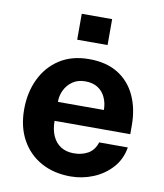

<svg xmlns="http://www.w3.org/2000/svg" viewBox="-82 -791 741 868"><g transform="rotate(10 288.0 -356.5)"><path d="M300 10Q223 10 164.8 -22.2Q106.5 -54.5 74 -113.5Q41.5 -172.5 41.5 -252.5Q41.5 -330 71.2 -392.2Q101 -454.5 157 -490.8Q213 -527 292.5 -527Q371.5 -527 425 -493.8Q478.5 -460.5 506 -401.2Q533.5 -342 533.5 -264.5V-225H186Q186 -185.5 199 -156.2Q212 -127 236.8 -111.2Q261.5 -95.5 296.5 -95.5Q334 -95.5 362 -111.5Q390 -127.5 401.5 -164H533Q524 -109 489 -70Q454 -31 404 -10.5Q354 10 300 10ZM186 -312H397Q397 -343 385.2 -369Q373.5 -395 350.2 -410Q327 -425 292 -425Q258.5 -425 234.8 -408.8Q211 -392.5 198.2 -366.5Q185.5 -340.5 186 -312ZM223 -604V-723H362.5V-604Z"/></g></svg>

Font: Public Sans Thin
Style: Bold
Weight: 700
Version: Version 2.001